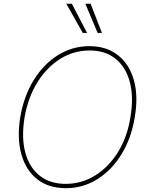

<svg xmlns="http://www.w3.org/2000/svg" viewBox="-20 -980 787 1010"><path d="M688.9 -363.6Q670.8 -252.5 619 -168.3Q567.1 -84.2 491.7 -37.1Q416.2 9.9 326.7 9.9Q235.4 9.9 175.6 -37.3Q115.8 -84.5 92.3 -168.7Q68.9 -252.8 86.6 -363.6Q105.5 -474.8 157.5 -558.9Q209.5 -643.1 285.2 -690.2Q360.8 -737.2 450.3 -737.2Q539.4 -737.2 599.6 -690.3Q659.8 -643.5 683.9 -559.5Q708.1 -475.5 688.9 -363.6ZM666.2 -363.6Q683.9 -469.5 663 -548.3Q642 -627.1 587.9 -670.8Q533.7 -714.5 451.7 -714.5Q368.3 -714.5 297.2 -670.5Q226.2 -626.4 177 -547.4Q127.8 -468.4 109.4 -363.6Q92 -258.2 112.6 -179.3Q133.2 -100.5 187.7 -56.6Q242.2 -12.8 325.3 -12.8Q409.8 -12.8 481 -57.2Q552.2 -101.6 601 -180.6Q649.9 -259.6 666.2 -363.6ZM415.5 -806.8 328.8 -960.2H358L438.2 -806.8ZM493.6 -806.8 429 -960.2H456.7L516.3 -806.8Z"/></svg>

Font: Inter Thin  BETA
Style: Italic
Weight: 100
Italic angle: -9.39999°
Designer: Rasmus Andersson
Foundry: rsms
Version: Version 3.011;git-f93a4a705